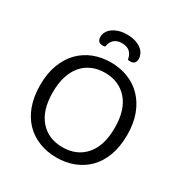

<svg xmlns="http://www.w3.org/2000/svg" viewBox="-186 -952 1061 1109"><g transform="rotate(30 344.5 -397.0)"><path d="M634 -304Q634 -226 612 -166.5Q590 -107 551 -67.5Q512 -28 459 -7.5Q406 13 344 13Q282 13 229 -7.5Q176 -28 137 -67.5Q98 -107 76 -166.5Q54 -226 54 -304Q54 -382 76.5 -441Q99 -500 138 -540Q177 -580 230 -600.5Q283 -621 344 -621Q405 -621 458 -600.5Q511 -580 550 -540Q589 -500 611.5 -441Q634 -382 634 -304ZM551 -304Q551 -424 494.5 -488Q438 -552 344 -552Q297 -552 259 -535.5Q221 -519 194 -487.5Q167 -456 152.5 -410Q138 -364 138 -304Q138 -184 194 -120Q250 -56 344 -56Q439 -56 495 -120Q551 -184 551 -304ZM344 -749Q279 -749 268 -683Q264 -682 260 -681.5Q256 -681 251 -681Q235 -681 225.5 -690Q216 -699 216 -719Q216 -735 224 -750.5Q232 -766 248 -778.5Q264 -791 288 -799Q312 -807 344 -807Q377 -807 401 -799Q425 -791 441 -778.5Q457 -766 464.5 -750Q472 -734 472 -719Q472 -681 437 -681Q428 -681 420 -683Q409 -749 344 -749Z"/></g></svg>

Font: Baloo Da 2
Style: Regular
Weight: 400
Designer: Noopur Datye, Sulekha Rajkumar and Ek Type
Foundry: Ek Type
Version: Version 1.640;hotconv 1.0.111;makeotfexe 2.5.65597; ttfautoh